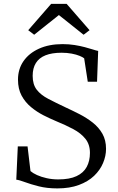

<svg xmlns="http://www.w3.org/2000/svg" viewBox="-20 -984 622 1014"><path d="M283 11Q228 11 184.8 0Q141.5 -11 111.5 -22.2Q81.5 -33.5 66 -35L74 -211H125.5L141 -80.5Q153.5 -69.5 175.5 -59.5Q197.5 -49.5 226.5 -43Q255.5 -36.5 287.5 -36.5Q347.5 -36.5 384.2 -53.8Q421 -71 438 -102.5Q455 -134 455 -176.5Q455 -221 431.2 -250.8Q407.5 -280.5 366.8 -302.2Q326 -324 275.5 -344.5Q244.5 -357.5 209.5 -375.2Q174.5 -393 143.8 -418.5Q113 -444 94 -479.2Q75 -514.5 75 -563.5Q75 -619 104 -661Q133 -703 186 -727Q239 -751 310.5 -751Q344.5 -751 374 -746.2Q403.5 -741.5 427.8 -735Q452 -728.5 470 -722.8Q488 -717 498.5 -715L492.5 -552.5H443.5L424.5 -676Q417.5 -682 400.5 -689Q383.5 -696 358.8 -700.8Q334 -705.5 305.5 -705.5Q254.5 -705.5 220.5 -692Q186.5 -678.5 169.5 -651.2Q152.5 -624 152.5 -583.5Q152.5 -538 174 -510.2Q195.5 -482.5 234.8 -462Q274 -441.5 326 -417Q363 -400 400.5 -380.8Q438 -361.5 469.8 -336.5Q501.5 -311.5 520.8 -277.8Q540 -244 540 -198Q540 -160 524.2 -122.8Q508.5 -85.5 476.8 -55.2Q445 -25 396.5 -7Q348 11 283 11ZM160.5 -800.5 129 -824.5 250 -963.5H332L453 -824.5L421.5 -800.5L291 -904.5Z"/></svg>

Font: Merriweather 28pt Light
Style: Regular
Weight: 300
Version: Version 2.100